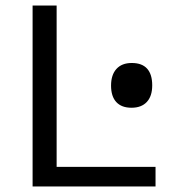

<svg xmlns="http://www.w3.org/2000/svg" viewBox="-20 -675 654 695"><path d="M531 -366Q531 -327 511.5 -306Q492 -285 456 -285Q420 -285 401 -305.5Q382 -326 382 -365Q382 -404 401.5 -425.5Q421 -447 457 -447Q494 -447 512.5 -426.5Q531 -406 531 -366ZM98 0V-655H185V-71H543V0Z"/></svg>

Font: Intel One Mono
Style: Regular
Weight: 400
Monospace: yes
Designer: Fred Shallcrass
Foundry: Frere-Jones Type LLC
Version: Version 1.400;hotconv 1.1.0;makeotfexe 2.6.0;FJTRelease1.4